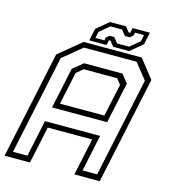

<svg xmlns="http://www.w3.org/2000/svg" viewBox="-139 -936 905 1031"><g transform="rotate(15 313.5 -420.0)"><path d="M-17 0 110 -597 235 -700H558L639 -597L512 0H371L415 -206H168L124 0ZM21 -32H101.5L144.5 -235.5H451L408 -32H489L606.5 -584L537 -671H244L138.5 -584ZM198 -347H445L483.5 -528L459.5 -558.5H273.5L236.5 -528ZM162 -316.5 210.5 -544 267 -590H480L517 -544L468.5 -316.5ZM262 -716 276.5 -784 344 -840H433L455 -812H464L470 -840H566L551.5 -772L484 -716H395L373 -744H364L358 -716ZM290.5 -737H340.5L343.5 -753L361 -768H386.5L411 -738.5H477L531.5 -784L538.5 -819.5H488.5L485.5 -803.5L468 -788H441L417 -818H352L298 -772.5Z"/></g></svg>

Font: Tourney Light
Style: Italic
Weight: 300
Italic angle: -12°
Version: Version 1.015